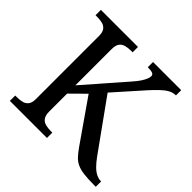

<svg xmlns="http://www.w3.org/2000/svg" viewBox="-176 -889 1065 1065"><g transform="rotate(45 356.0 -357.0)"><path d="M38 0V-42H51Q73 -42 91.5 -46.5Q110 -51 121.5 -65.5Q133 -80 133 -109V-604Q133 -634 121.5 -648.5Q110 -663 91.5 -667.5Q73 -672 51 -672H38V-714H329V-672H316Q294 -672 275 -667Q256 -662 245 -647Q234 -632 234 -600V-318L441 -555Q463 -580 474.5 -598Q486 -616 491 -629Q496 -642 496 -651Q496 -664 484 -668.5Q472 -673 447 -673V-714H668V-673Q645 -673 624.5 -661.5Q604 -650 582 -629Q560 -608 534 -579L389 -416L600 -122Q619 -96 637 -78Q655 -60 673.5 -51Q692 -42 710 -42H712V0H701Q651 0 618.5 -4Q586 -8 564.5 -18Q543 -28 526.5 -45.5Q510 -63 491 -90L319 -337L234 -253V-114Q234 -83 245 -67.5Q256 -52 275 -47Q294 -42 316 -42H329V0Z"/></g></svg>

Font: Noto Serif Tibetan
Style: Regular
Weight: 400
Designer: Monotype Design Team
Foundry: Monotype Imaging Inc.
Version: Version 2.103